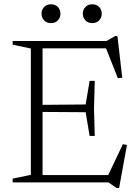

<svg xmlns="http://www.w3.org/2000/svg" viewBox="-20 -872 662 918"><path d="M433 -485.5 429.5 -353.5 433 -222H408.5L389.5 -335.5L157.5 -337V-370.5L389.5 -372.5L408.5 -485.5ZM564.5 -500.5 543.5 -498 481.5 -655 510 -641H141V-676H489L530.5 -699.5H541.5ZM490 -19.5 567.5 -182.5 587 -179 549.5 27H537.5L498.5 0H141V-35H517ZM40.5 0V-18L127.5 -36V-640L40.5 -658.5V-676H183.5V0ZM223.5 -761.5Q203 -761.5 190.8 -774.8Q178.5 -788 178.5 -806.5Q178.5 -825.5 190.8 -838.5Q203 -851.5 223.5 -851.5Q244.5 -851.5 256.8 -838.5Q269 -825.5 269 -806.5Q269 -788 256.8 -774.8Q244.5 -761.5 223.5 -761.5ZM421.5 -761.5Q400.5 -761.5 388.2 -774.8Q376 -788 376 -806.5Q376 -825.5 388.2 -838.5Q400.5 -851.5 421.5 -851.5Q442 -851.5 454.2 -838.5Q466.5 -825.5 466.5 -806.5Q466.5 -788 454.2 -774.8Q442 -761.5 421.5 -761.5Z"/></svg>

Font: Newsreader 16pt 16pt Light
Style: Regular
Weight: 300
Version: Version 1.003